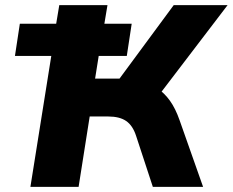

<svg xmlns="http://www.w3.org/2000/svg" viewBox="-20 -725 903 745"><path d="M98 0 179 -508H38L57 -633H198L210 -705H397L385 -633H491L472 -508H363L349 -420H460L429 -400L654 -705H863L596 -355L526 -409Q563 -401 590.5 -382.5Q618 -364 639.5 -334Q661 -304 677 -258L768 0H573L508 -198Q495 -238 469.5 -255.5Q444 -273 400 -273H328L285 0Z"/></svg>

Font: Nunito Sans 10pt Black
Style: Italic
Weight: 900
Italic angle: -9°
Designer: Vernon Adams
Foundry: Vernon Adams
Version: Version 3.101;gftools[0.9.27]